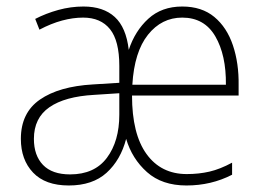

<svg xmlns="http://www.w3.org/2000/svg" viewBox="-20 -559 806 589"><path d="M539 -539Q599 -539 637.5 -507Q676 -475 694.5 -420Q713 -365 712 -298V-266H385Q385 -148 429.5 -86.5Q474 -25 553 -25Q590 -25 622.5 -32.5Q655 -40 692 -60V-23Q628 10 552 10Q477 10 431 -31Q385 -72 367 -133Q350 -68 307 -29Q264 10 191 10Q119 10 81.5 -29.5Q44 -69 44 -133Q44 -213 102.5 -253.5Q161 -294 265 -300L346 -305V-357Q346 -434 317.5 -469.5Q289 -505 235 -505Q204 -505 170.5 -496Q137 -487 101 -468L88 -501Q121 -518 159 -528.5Q197 -539 236 -539Q297 -539 332 -507Q367 -475 375 -406Q394 -464 435 -501.5Q476 -539 539 -539ZM539 -505Q476 -505 434 -452.5Q392 -400 386 -299H673Q674 -390 640.5 -447.5Q607 -505 539 -505ZM269 -268Q179 -263 131.5 -230Q84 -197 84 -133Q84 -82 112 -53Q140 -24 195 -24Q270 -24 308 -75Q346 -126 346 -207V-273Z"/></svg>

Font: Noto Sans Ethiopic SemiCondensed ExtraLight
Style: Regular
Weight: 200
Width: 4
Designer: Monotype Design Team
Foundry: Monotype Imaging Inc.
Version: Version 2.102; ttfautohint (v1.8.4.7-5d5b)